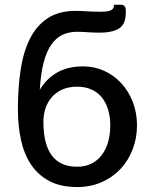

<svg xmlns="http://www.w3.org/2000/svg" viewBox="-20 -766 624 794"><path d="M299 -76.5Q332.5 -76.5 358 -89.2Q383.5 -102 400.8 -124.8Q418 -147.5 427 -178.8Q436 -210 436 -246.5Q436 -283 427 -312.8Q418 -342.5 400.8 -363.5Q383.5 -384.5 358 -396Q332.5 -407.5 299 -407.5Q264 -407.5 238 -396Q212 -384.5 194.5 -364.5Q177 -344.5 168.2 -318.2Q159.5 -292 159.5 -262Q159.5 -76.5 299 -76.5ZM479 -746.5Q486.5 -746.5 491 -743.8Q495.5 -741 497.5 -737Q499.5 -733 500 -728Q500.5 -723 500.5 -718.5Q500.5 -697.5 496 -681Q491.5 -664.5 479 -653.5Q466.5 -642.5 445 -636.8Q423.5 -631 390 -631Q366 -631 342 -632.8Q318 -634.5 298.5 -634.5Q264.5 -634.5 237.8 -621.8Q211 -609 191.5 -580.5Q172 -552 160.2 -506.2Q148.5 -460.5 144.5 -394.5Q170.5 -439 214.8 -465.2Q259 -491.5 324.5 -491.5Q370 -491.5 410.5 -473.2Q451 -455 481.2 -422.2Q511.5 -389.5 529 -344.8Q546.5 -300 546.5 -247.5Q546.5 -194.5 528.5 -148Q510.5 -101.5 478 -67Q445.5 -32.5 400 -12.5Q354.5 7.5 299 7.5Q231 7.5 184.2 -17.2Q137.5 -42 108.5 -85.2Q79.5 -128.5 66.8 -187.2Q54 -246 54 -314.5Q54 -402.5 65.2 -477Q76.5 -551.5 103.8 -605.8Q131 -660 177 -690.5Q223 -721 293 -721Q315.5 -721 339.8 -719.2Q364 -717.5 391 -717.5Q409 -717.5 420.5 -718.8Q432 -720 438.8 -723.5Q445.5 -727 448.5 -732.5Q451.5 -738 452 -746.5Z"/></svg>

Font: Lato 2
Style: Regular
Weight: 600
Designer: Lukasz Dziedzic with Adam Twardoch and Botio Nikoltchev
Foundry: tyPoland Lukasz Dziedzic
Version: Version 2.015; 2015-08-06; http://www.latofonts.com/